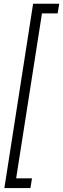

<svg xmlns="http://www.w3.org/2000/svg" viewBox="-20 -832 330 1005"><path d="M281.7 -761.7H199.7L64.5 101.6H147.5L139.2 152.3H2.9L153.3 -812.5H290Z"/></svg>

Font: TypoPRO Roboto
Style: Italic
Weight: 300
Italic angle: -12°
Designer: Google
Version: Version 2.136; 2016